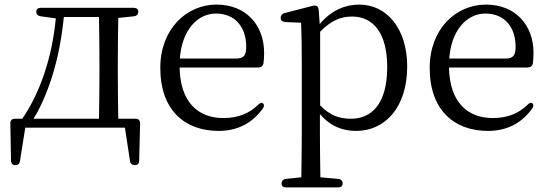

<svg xmlns="http://www.w3.org/2000/svg" viewBox="-20 -552 2388 836"><path d="M90 4H524L546 149C548 162 556 167 568 167C580 167 586 159 586 147L590 -15C590 -28 583 -35 570 -35H495C494 -90 493 -173 493 -228V-287C493 -339 494 -418 495 -474L563 -481C575 -482 582 -490 582 -501C582 -512 575 -518 562 -518H158C145 -518 138 -512 138 -501C138 -490 145 -483 157 -481L223 -472C207 -304 156 -150 77 -35H45C32 -35 25 -28 25 -15L28 147C28 160 35 167 46 167C58 167 65 162 67 149ZM126 -35C150 -73 171 -119 189 -167C225 -262 247 -368 258 -478H411C412 -422 413 -340 413 -287V-228C413 -173 412 -90 411 -35Z M932 18C1016 18 1079 -17 1124 -79C1131 -89 1131 -96 1125 -102C1119 -107 1112 -104 1103 -95C1065 -58 1016 -38 953 -38C843 -38 765 -106 762 -258H1104C1115 -258 1124 -263 1127 -275C1129 -288 1130 -304 1130 -322C1130 -442 1052 -532 923 -532C792 -532 678 -426 678 -256C678 -72 785 18 932 18ZM763 -297C772 -419 838 -493 921 -493C1005 -493 1052 -432 1052 -349C1052 -312 1043 -297 1007 -297Z M1206 247C1206 258 1213 264 1226 264H1452C1465 264 1472 258 1472 247C1472 236 1465 228 1453 227L1375 220C1374 159 1373 84 1373 28V-55C1423 2 1477 18 1531 18C1659 18 1753 -88 1753 -262C1753 -428 1664 -532 1544 -532C1484 -532 1423 -508 1372 -447L1368 -505C1367 -516 1365 -521 1361 -525C1357 -528 1349 -529 1339 -526L1219 -495C1208 -492 1202 -485 1202 -474C1202 -463 1210 -457 1222 -456L1291 -453C1293 -404 1294 -351 1294 -284V28C1294 85 1293 159 1292 220L1225 227C1213 228 1206 236 1206 247ZM1374 -93V-414C1424 -465 1467 -480 1513 -480C1605 -480 1666 -408 1666 -260C1666 -97 1596 -35 1508 -35C1458 -35 1417 -49 1374 -93Z M2105 18C2189 18 2252 -17 2297 -79C2304 -89 2304 -96 2298 -102C2292 -107 2285 -104 2276 -95C2238 -58 2189 -38 2126 -38C2016 -38 1938 -106 1935 -258H2277C2288 -258 2297 -263 2300 -275C2302 -288 2303 -304 2303 -322C2303 -442 2225 -532 2096 -532C1965 -532 1851 -426 1851 -256C1851 -72 1958 18 2105 18ZM1936 -297C1945 -419 2011 -493 2094 -493C2178 -493 2225 -432 2225 -349C2225 -312 2216 -297 2180 -297Z"/></svg>

Font: 寒蝉锦书宋
Style: Regular
Weight: 400
Designer: 寒蝉锦书宋{Warren} 思源宋体{Ryoko NISHIZUKA 西塚涼子 (kana & ideographs); Frank Grießhammer (Latin, Greek & Cyrillic); Wenlong ZHANG 
Foundry: Adobe & ChillType
Version: Version 2.000;Glyphs 3.1.1 (3135)